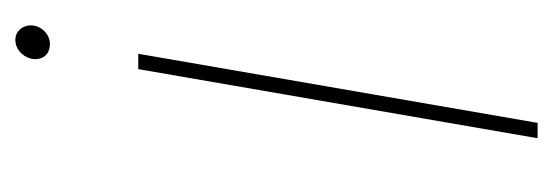

<svg xmlns="http://www.w3.org/2000/svg" viewBox="-255 -465 720 250"><g transform="rotate(-90 105.0 -340.0)"><path d="M50 0H70L160 -520H140ZM173 -635C185 -635 197 -646 197 -660C197 -670 190 -680 178 -680C164 -680 153 -667 153 -654C153 -643 160 -635 173 -635Z"/></g></svg>

Font: Fixel Display 20240404 Thin
Style: Italic
Weight: 100
Italic angle: -10°
Designer: AlfaBravo + MacPaw
Foundry: Kyrylo Tkachov, Marchela Mozhyna, Serhii Makarenko, Maria Weinstein, Zakhar Kryvoshyya
Version: Version 1.211;Glyphs 3.2 (3225)